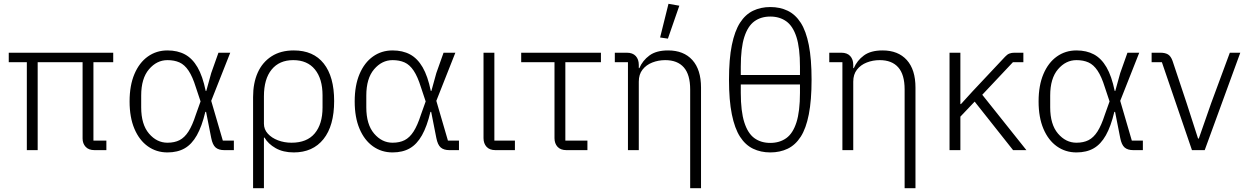

<svg xmlns="http://www.w3.org/2000/svg" viewBox="-20 -789 6559 1009"><path d="M471 -462V-50H539V0H477Q446 0 430 -17.5Q414 -35 414 -61V-462H178V0H121V-462H26V-512H575V-462Z M1209 -50V0H1159Q1129 0 1113 -14Q1097 -28 1090 -64L1063 -201H1059Q1041 -125 1014.5 -78Q988 -31 950.5 -9.5Q913 12 860 12Q802 12 757 -20Q712 -52 686.5 -112Q661 -172 661 -256Q661 -340 686.5 -400Q712 -460 757 -492Q802 -524 860 -524Q913 -524 952 -503Q991 -482 1018 -435.5Q1045 -389 1061 -311H1064L1090 -405L1128 -512H1190L1090 -259L1151 -50ZM860 -39Q897 -39 923.5 -52.5Q950 -66 970.5 -98Q991 -130 1009 -186L1034 -256L1009 -331Q992 -386 971 -417.5Q950 -449 923 -461Q896 -473 860 -473Q804 -473 763 -425Q722 -377 722 -287V-225Q722 -135 763 -87Q804 -39 860 -39Z M1310 200V-279Q1310 -353 1334.5 -407.5Q1359 -462 1407 -493Q1455 -524 1524 -524Q1627 -524 1681.5 -455Q1736 -386 1736 -258Q1736 -128 1680 -58Q1624 12 1524 12Q1468 12 1428.5 -10.5Q1389 -33 1370 -66H1367V200ZM1512 -39Q1593 -39 1634 -88Q1675 -137 1675 -224V-288Q1675 -375 1635 -424Q1595 -473 1521 -473Q1448 -473 1407.5 -423.5Q1367 -374 1367 -283V-139Q1367 -109 1387.5 -86.5Q1408 -64 1441 -51.5Q1474 -39 1512 -39Z M2392 -50V0H2342Q2312 0 2296 -14Q2280 -28 2273 -64L2246 -201H2242Q2224 -125 2197.5 -78Q2171 -31 2133.5 -9.5Q2096 12 2043 12Q1985 12 1940 -20Q1895 -52 1869.5 -112Q1844 -172 1844 -256Q1844 -340 1869.5 -400Q1895 -460 1940 -492Q1985 -524 2043 -524Q2096 -524 2135 -503Q2174 -482 2201 -435.5Q2228 -389 2244 -311H2247L2273 -405L2311 -512H2373L2273 -259L2334 -50ZM2043 -39Q2080 -39 2106.5 -52.5Q2133 -66 2153.5 -98Q2174 -130 2192 -186L2217 -256L2192 -331Q2175 -386 2154 -417.5Q2133 -449 2106 -461Q2079 -473 2043 -473Q1987 -473 1946 -425Q1905 -377 1905 -287V-225Q1905 -135 1946 -87Q1987 -39 2043 -39Z M2686 -50V0H2584Q2553 0 2537 -17.5Q2521 -35 2521 -63V-512H2578V-50Z M3067 0H2957Q2926 0 2910 -17.5Q2894 -35 2894 -63V-462H2719V-512H3138V-462H2951V-50H3067Z M3337 0H3280V-462H3211V-512H3274Q3305 -512 3321 -494.5Q3337 -477 3337 -448V-423L3305 -431H3340Q3357 -471 3393 -497.5Q3429 -524 3491 -524Q3573 -524 3618.5 -473.5Q3664 -423 3664 -329V200H3607V-319Q3607 -397 3573.5 -435Q3540 -473 3476 -473Q3440 -473 3408 -460.5Q3376 -448 3356.5 -423Q3337 -398 3337 -360ZM3550 -759 3490 -586 3449 -592 3493 -769Z M3873 -439V-395H4184V-439Q4184 -537 4165.5 -594.5Q4147 -652 4112 -677Q4077 -702 4028 -702Q3979 -702 3944.5 -677Q3910 -652 3891.5 -594.5Q3873 -537 3873 -439ZM4028 -752Q4079 -752 4119.5 -732.5Q4160 -713 4188 -669.5Q4216 -626 4230.5 -552.5Q4245 -479 4245 -370Q4245 -262 4230.5 -188Q4216 -114 4188 -70.5Q4160 -27 4119.5 -7.5Q4079 12 4028 12Q3978 12 3937.5 -7.5Q3897 -27 3869 -70.5Q3841 -114 3826 -188Q3811 -262 3811 -370Q3811 -479 3826 -552.5Q3841 -626 3869 -669.5Q3897 -713 3937.5 -732.5Q3978 -752 4028 -752ZM4028 -38Q4077 -38 4112 -63Q4147 -88 4165.5 -146Q4184 -204 4184 -301V-345H3873V-301Q3873 -204 3891.5 -146Q3910 -88 3944.5 -63Q3979 -38 4028 -38Z M4464 0H4407V-462H4338V-512H4401Q4432 -512 4448 -494.5Q4464 -477 4464 -448V-423L4432 -431H4467Q4484 -471 4520 -497.5Q4556 -524 4618 -524Q4700 -524 4745.5 -473.5Q4791 -423 4791 -329V200H4734V-319Q4734 -397 4700.5 -435Q4667 -473 4603 -473Q4567 -473 4535 -460.5Q4503 -448 4483.5 -423Q4464 -398 4464 -360Z M5304 0 5102 -255 5027 -176V0H4970V-512H5027V-242H5030L5091 -309L5262 -491Q5273 -503 5284.5 -507.5Q5296 -512 5311 -512H5358V-462H5303L5142 -291L5374 0Z M5986 -50V0H5936Q5906 0 5890 -14Q5874 -28 5867 -64L5840 -201H5836Q5818 -125 5791.5 -78Q5765 -31 5727.5 -9.5Q5690 12 5637 12Q5579 12 5534 -20Q5489 -52 5463.5 -112Q5438 -172 5438 -256Q5438 -340 5463.5 -400Q5489 -460 5534 -492Q5579 -524 5637 -524Q5690 -524 5729 -503Q5768 -482 5795 -435.5Q5822 -389 5838 -311H5841L5867 -405L5905 -512H5967L5867 -259L5928 -50ZM5637 -39Q5674 -39 5700.5 -52.5Q5727 -66 5747.5 -98Q5768 -130 5786 -186L5811 -256L5786 -331Q5769 -386 5748 -417.5Q5727 -449 5700 -461Q5673 -473 5637 -473Q5581 -473 5540 -425Q5499 -377 5499 -287V-225Q5499 -135 5540 -87Q5581 -39 5637 -39Z M6311 0H6244L6086 -462H6032V-512H6078Q6103 -512 6118 -503Q6133 -494 6142 -469L6216 -247L6276 -61H6280L6345 -247L6443 -512H6498Z"/></svg>

Font: IBM Plex Sans Light
Style: Regular
Weight: 300
Designer: Mike Abbink, Paul van der Laan, Pieter van Rosmalen
Foundry: Bold Monday
Version: Version 3.201